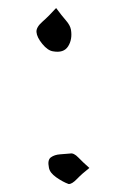

<svg xmlns="http://www.w3.org/2000/svg" viewBox="-20 -567 307 479"><path d="M112 -439Q99 -441 85.5 -457.5Q72 -474 71 -487Q70 -499 86 -513Q102 -527 120 -547Q134 -528 144.5 -516Q155 -504 157 -493Q161 -469 150 -451.5Q139 -434 112 -439ZM151 -108Q137 -113 120.5 -124.5Q104 -136 102 -149Q98 -168 107 -174.5Q116 -181 130 -182Q144 -183 155 -184Q164 -186 175.5 -174Q187 -162 203 -148Q185 -134 172 -120.5Q159 -107 151 -108Z"/></svg>

Font: Mynerve
Style: Regular
Weight: 400
Designer: Carolina Short
Foundry: Carolina Short
Version: Version 1.000; ttfautohint (v1.8.4.7-5d5b)